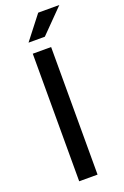

<svg xmlns="http://www.w3.org/2000/svg" viewBox="-166 -923 626 973"><g transform="rotate(-20 146.5 -437.0)"><path d="M82 -688H181V0H82ZM179 -874H293L169 -748H81Z"/></g></svg>

Font: Roundo Medium
Style: Regular
Weight: 500
Designer: Namrata Goyal (Gurmukhi), Shiva Nallaperumal (Latin)
Foundry: Indian Type Foundry
Version: Version 1.000;PS 1.0;hotconv 1.0.88;makeotf.lib2.5.647800